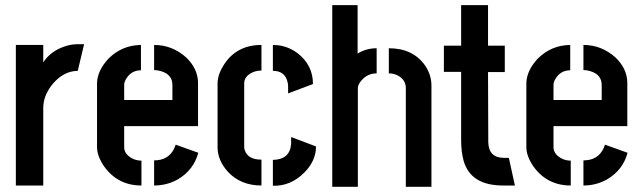

<svg xmlns="http://www.w3.org/2000/svg" viewBox="-20 -714 2473 739"><path d="M41 0V-541H146.5V-473.6Q173.8 -516.6 228.5 -535.2Q253.9 -543.9 278.3 -543.9H303.7L279.3 -441.4Q221.7 -440.4 178.7 -385.7Q146.5 -343.8 146.5 -298.8V0Z M353.5 -147.5V-395.5Q355.5 -443.4 397.5 -488.3Q449.2 -540 522.5 -541V-443.4Q484.4 -443.4 464.8 -409.2Q458 -397.5 458 -387.7V-329.1H643.6V-386.7Q643.6 -427.7 598.6 -440.4Q585.9 -444.3 573.2 -444.3V-541Q642.6 -541 696.3 -493.2Q741.2 -450.2 742.2 -396.5V-228.5H458V-147.5Q458 -122.1 486.3 -105.5Q503.9 -95.7 524.4 -95.7V0Q433.6 0 380.9 -73.2Q353.5 -113.3 353.5 -147.5ZM573.2 0V-96.7Q629.9 -96.7 651.4 -144.5Q654.3 -151.4 656.2 -157.2L743.2 -126Q725.6 -59.6 664.1 -23.4Q622.1 0 573.2 0Z M817.4 -147.5Q817.4 -96.7 857.4 -52.7Q906.2 0 986.3 0V-99.6Q935.5 -99.6 922.9 -133.8Q919.9 -140.6 919.9 -147.5V-392.6Q919.9 -418.9 948.2 -433.6Q964.8 -442.4 986.3 -442.4V-541Q890.6 -541 841.8 -464.8Q818.4 -428.7 817.4 -394.5ZM1030.3 -441.4Q1077.1 -441.4 1086.9 -397.5Q1088.9 -389.6 1088.9 -381.8V-354.5L1184.6 -390.6Q1184.6 -462.9 1126 -508.8Q1083 -541 1030.3 -541ZM1030.3 1Q1099.6 2.9 1152.3 -50.8Q1196.3 -95.7 1196.3 -150.4L1100.6 -186.5V-160.2Q1095.7 -99.6 1030.3 -98.6Z M1258.8 4.9V-694.3H1356.4V-507.8Q1389.6 -528.3 1429.7 -528.3V-431.6Q1389.6 -431.6 1365.2 -396.5Q1357.4 -384.8 1357.4 -375V4.9ZM1476.6 -431.6V-528.3Q1569.3 -528.3 1616.2 -461.9Q1640.6 -425.8 1640.6 -384.8V4.9H1542V-375Q1542 -404.3 1515.6 -420.9Q1498 -431.6 1476.6 -431.6Z M1688.5 -437.5V-538.1H1754.9V-694.3H1858.4V-538.1H1922.9V-436.5H1858.4L1859.4 -166Q1861.3 -107.4 1918 -106.4H1938.5L1961.9 0H1916Q1792 0 1764.6 -94.7Q1754.9 -128.9 1754.9 -175.8V-437.5Z M2005.9 -147.5V-395.5Q2007.8 -443.4 2049.8 -488.3Q2101.6 -540 2174.8 -541V-443.4Q2136.7 -443.4 2117.2 -409.2Q2110.4 -397.5 2110.4 -387.7V-329.1H2295.9V-386.7Q2295.9 -427.7 2251 -440.4Q2238.3 -444.3 2225.6 -444.3V-541Q2294.9 -541 2348.6 -493.2Q2393.6 -450.2 2394.5 -396.5V-228.5H2110.4V-147.5Q2110.4 -122.1 2138.7 -105.5Q2156.2 -95.7 2176.8 -95.7V0Q2085.9 0 2033.2 -73.2Q2005.9 -113.3 2005.9 -147.5ZM2225.6 0V-96.7Q2282.2 -96.7 2303.7 -144.5Q2306.6 -151.4 2308.6 -157.2L2395.5 -126Q2377.9 -59.6 2316.4 -23.4Q2274.4 0 2225.6 0Z"/></svg>

Font: Post No Bills Jaffna
Style: Bold
Weight: 700
Designer: Kosala Senevirathne, Siva Puranthara, Lasantha Premarathna, Tharique Azeez
Foundry: Mooniak
Version: Version 1.220 ; ttfautohint (v1.6)